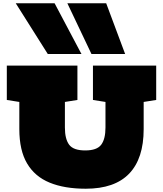

<svg xmlns="http://www.w3.org/2000/svg" viewBox="-20 -1154 1004 1183"><path d="M508.3 8.8Q377.4 8.8 286.1 -28.6Q194.8 -65.9 147 -146.7Q99.1 -227.5 99.1 -358.4V-525.9L22 -538.1V-750H457V-538.1L379.9 -525.9V-368.2Q379.9 -297.4 406.2 -262.2Q432.6 -227.1 504.9 -227.1Q577.1 -227.1 603.5 -262.2Q629.9 -297.4 629.9 -368.2V-525.9L552.7 -538.1V-750H942.4V-538.1L865.2 -525.9V-358.4Q865.2 -177.2 775.9 -84.2Q686.5 8.8 508.3 8.8ZM274.4 -821.3 77.1 -1133.8H316.4L481.9 -821.3ZM543.5 -821.3 395 -1133.8H634.3L751 -821.3Z"/></svg>

Font: Holtwood One SC
Style: Regular
Weight: 400
Designer: Vernon Adams
Foundry: Vernon Adams
Version: Version 1.100; ttfautohint (v1.8.4.7-5d5b)